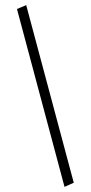

<svg xmlns="http://www.w3.org/2000/svg" viewBox="-20 -685 353 747"><path d="M231 42 46 -650 82 -665 267 26Z"/></svg>

Font: Inconsolata ExtraCondensed Light
Style: Regular
Weight: 300
Width: 2
Monospace: yes
Designer: Raph Levien, Cyreal, Brenton Simpson
Foundry: Raph Levien, Cyreal, Google
Version: Version 3.100; ttfautohint (v1.8.4.7-5d5b)